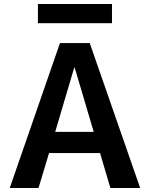

<svg xmlns="http://www.w3.org/2000/svg" viewBox="-20 -947 755 967"><path d="M171 -830V-927H544V-830ZM258 -283H452L356 -607H354ZM227 -176 174 0H29L282 -730H432L686 0H536L484 -176Z"/></svg>

Font: M PLUS 1p
Style: Bold
Weight: 700
Version: Version 1.062